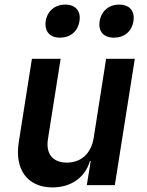

<svg xmlns="http://www.w3.org/2000/svg" viewBox="-20 -806 640 836"><path d="M476 -642C521 -642 554 -669 561 -714C568 -758 544 -786 499 -786C454 -786 421 -758 414 -714C407 -669 431 -642 476 -642ZM241 -642C286 -642 319 -669 326 -714C333 -758 309 -786 264 -786C219 -786 186 -758 179 -714C173 -669 197 -642 241 -642ZM208 10C290 10 350 -33 372 -105H375L358 0H480L567 -550H442L388 -206C377 -137 333 -98 271 -98C210 -98 178 -136 189 -202L244 -550H119L62 -189C42 -68 100 10 208 10Z"/></svg>

Font: JetBrains Mono
Style: Bold Italic
Weight: 558
Italic angle: -9°
Monospace: yes
Designer: Philipp Nurullin, Konstantin Bulenkov
Foundry: JetBrains
Version: Version 2.305